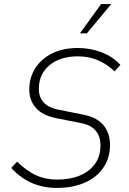

<svg xmlns="http://www.w3.org/2000/svg" viewBox="-20 -914 632 944"><path d="M259 10Q193 10 137.5 -14Q82 -38 35 -88L64 -119Q112 -73 158 -52Q204 -31 261 -31Q324 -31 371.5 -50.5Q419 -70 446.5 -107.5Q474 -145 474 -199Q474 -243 451 -271Q428 -299 382 -308L256 -333Q188 -347 156 -384Q124 -421 124 -474Q124 -532 153 -578Q182 -624 235.5 -651Q289 -678 363 -678Q423 -678 478 -657.5Q533 -637 572 -595L543 -563Q510 -596 464.5 -616.5Q419 -637 363 -637Q276 -637 223.5 -593.5Q171 -550 171 -477Q171 -436 194.5 -410.5Q218 -385 266 -375L391 -350Q437 -341 465.5 -320Q494 -299 507.5 -268.5Q521 -238 521 -202Q521 -138 488.5 -90Q456 -42 397 -16Q338 10 259 10ZM373 -750 477 -894H527L407 -750Z"/></svg>

Font: Gantari ExtraLight
Style: Italic
Weight: 250
Italic angle: -10°
Designer: Anugrah Pasau
Foundry: Lafontype
Version: Version 1.000